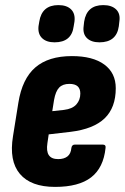

<svg xmlns="http://www.w3.org/2000/svg" viewBox="-20 -725 489 753"><path d="M196 8Q101 8 58 -43Q15 -94 31 -191L52 -322Q67 -416 118.5 -460.5Q170 -505 262 -505Q344 -505 389 -472Q434 -439 434 -379Q434 -303 390.5 -261Q347 -219 257 -208L171 -198L166 -164Q161 -132 171.5 -116.5Q182 -101 208 -101Q231 -101 244.5 -111.5Q258 -122 260 -145Q262 -158 274 -158H382Q396 -158 394 -145Q386 -67 337.5 -29.5Q289 8 196 8ZM185 -289 231 -294Q264 -298 279.5 -315.5Q295 -333 295 -358Q295 -377 284.5 -386.5Q274 -396 252 -396Q226 -396 212 -381.5Q198 -367 192 -333ZM370 -559Q338 -559 321 -575.5Q304 -592 308 -622L310 -640Q320 -705 385 -705Q418 -705 435.5 -688Q453 -671 448 -640L446 -622Q437 -559 370 -559ZM194 -559Q162 -559 145 -575.5Q128 -592 131 -622L134 -640Q144 -705 209 -705Q242 -705 259 -688Q276 -671 272 -640L269 -622Q261 -559 194 -559Z"/></svg>

Font: Sofia Sans Condensed Black
Style: Italic
Weight: 900
Italic angle: -9°
Version: Version 4.100